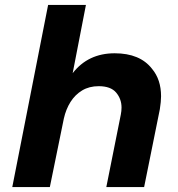

<svg xmlns="http://www.w3.org/2000/svg" viewBox="-20 -762 724 782"><path d="M567 0H413L472 -295Q475 -310 475 -324Q475 -359 453 -385Q431 -411 382 -411Q343.5 -411 314.8 -393.8Q286 -376.5 267.2 -346.8Q248.5 -317 240 -279L183 0H30L176 -742H330L276 -464Q339 -545 447 -545Q550 -545 599 -482Q636 -438 636 -370Q636 -349 631 -317Z"/></svg>

Font: Argentum Sans SemiBold
Style: Italic
Weight: 600
Italic angle: -11°
Designer: Julieta Ulanovsky (font), Cristiano Sobral (main changes and remaster)
Foundry: Julieta Ulanovsky (font), Cristiano Sobral (main changes and remaster)
Version: Version 2.007;June 15, 2022;FontCreator 14.0.0.2814 64-bit; 